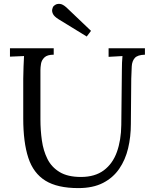

<svg xmlns="http://www.w3.org/2000/svg" viewBox="-20 -947 792 983"><path d="M255 -667Q222 -667 207.5 -653Q193 -639 190 -620.5Q187 -602 187 -588V-336Q187 -280 194.5 -227.5Q202 -175 223 -133Q244 -91 285.5 -66Q327 -41 394 -41Q466 -41 511.5 -75Q557 -109 578.5 -169Q600 -229 601 -307L604 -588Q604 -630 607 -660Q589 -659 571.5 -658Q554 -657 536 -656V-700H722V-667Q684 -666 670 -650Q656 -634 654.5 -607Q653 -580 652 -544L650 -312Q650 -247 636 -188Q622 -129 590.5 -83Q559 -37 507.5 -10.5Q456 16 381 16Q274 16 212.5 -22Q151 -60 125 -139Q99 -218 99 -341V-544Q99 -570 100.5 -605.5Q102 -641 103 -660Q85 -659 67 -658.5Q49 -658 31 -657V-700H255ZM424 -760 279 -849Q257 -863 251 -876Q245 -889 247.5 -899.5Q250 -910 253 -914Q255 -917 263.5 -922.5Q272 -928 286.5 -927Q301 -926 320 -909L446 -789Z"/></svg>

Font: Lora
Style: Regular
Weight: 400
Designer: Olga Karpushina, Alexei Vanyashin (Cyrillic)
Foundry: Cyreal
Version: Version 3.005; ttfautohint (v1.8.4.7-5d5b)